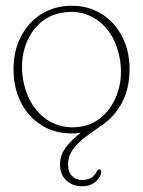

<svg xmlns="http://www.w3.org/2000/svg" viewBox="-20 -454 498 667"><path d="M229 -434Q287.5 -434 332.8 -405.8Q378 -377.5 404 -327.8Q430 -278 430 -213.5Q430 -148.5 404.8 -99.5Q379.5 -50.5 337 -21Q305.5 0.5 278 21Q250.5 41.5 233.5 64.8Q216.5 88 216.5 118Q216.5 145 231 158.2Q245.5 171.5 265.5 171.5Q280.5 171.5 294.5 164.8Q308.5 158 315.5 142.5Q318.5 135 325 134.5Q332 134.5 331.5 143Q331 160 312.8 176.5Q294.5 193 265 193Q231 193 209.8 172.2Q188.5 151.5 188.5 118Q188.5 86.5 207 60.5Q225.5 34.5 260.5 7Q248 9 241 9.2Q234 9.5 228.5 9.5Q169.5 9.5 124 -19.2Q78.5 -48 52.8 -98.2Q27 -148.5 27 -213Q27 -277.5 53 -327.5Q79 -377.5 124.8 -405.8Q170.5 -434 229 -434ZM266 -15Q311.5 -24 344.2 -57.8Q377 -91.5 391.5 -141.5Q406 -191.5 396.5 -248.5Q386.5 -305.5 357.8 -344.8Q329 -384 286.5 -401.5Q244 -419 193.5 -409.5Q145 -400.5 111.8 -366.8Q78.5 -333 64.8 -283.8Q51 -234.5 60 -179Q70 -120.5 99.8 -80.2Q129.5 -40 172.8 -22.8Q216 -5.5 266 -15Z"/></svg>

Font: Fraunces 144pt S100 Thin
Style: Regular
Weight: 100
Version: Version 1.000; ttfautohint (v1.8.3)